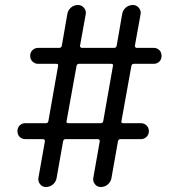

<svg xmlns="http://www.w3.org/2000/svg" viewBox="-20 -750 718 770"><path d="M287 -486 247 -264Q245 -256 254 -256H384Q392 -256 394 -264L433 -486Q435 -494 426 -494H297Q289 -494 287 -486ZM82 -192Q68 -192 59 -201Q50 -210 50 -224Q50 -238 59 -247Q68 -256 82 -256H164Q172 -256 174 -264L213 -486Q215 -494 206 -494H133Q120 -494 110.5 -503Q101 -512 101 -526Q101 -540 110.5 -549Q120 -558 133 -558H218Q226 -558 228 -567L250 -694Q253 -710 265 -720Q277 -730 293 -730Q307 -730 316.5 -719Q326 -708 324 -694L301 -567Q300 -564 302.5 -561Q305 -558 308 -558H438Q446 -558 448 -567L470 -694Q473 -710 485 -720Q497 -730 513 -730Q527 -730 536.5 -719Q546 -708 544 -694L521 -567Q520 -564 522.5 -561Q525 -558 528 -558H596Q610 -558 619 -549Q628 -540 628 -526Q628 -512 619 -503Q610 -494 596 -494H517Q509 -494 507 -486L467 -264Q465 -256 474 -256H545Q558 -256 567.5 -247Q577 -238 577 -224Q577 -210 567.5 -201Q558 -192 545 -192H463Q455 -192 453 -183L427 -36Q424 -20 412 -10Q400 0 384 0Q370 0 361 -11Q352 -22 354 -36L380 -183Q381 -186 378.5 -189Q376 -192 373 -192H243Q235 -192 233 -183L207 -36Q204 -20 192 -10Q180 0 164 0Q150 0 141 -11Q132 -22 134 -36L160 -183Q161 -186 158.5 -189Q156 -192 153 -192Z"/></svg>

Font: Rounded Mplus 1c
Style: Regular
Weight: 400
Version: Version 1.059.20150529